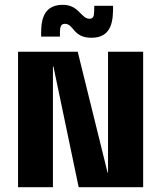

<svg xmlns="http://www.w3.org/2000/svg" viewBox="-20 -778 670 798"><path d="M429 -61H427L303 -563H55V0H200V-502H202L307 0H575V-563H429ZM360 -621C449 -621 450 -699 450 -754H372C372 -737 371 -724 370 -715C368 -705 362 -700 352 -700C317 -700 308 -758 241 -758C147 -758 151 -670 151 -626H229C229 -661 229 -679 250 -679C287 -679 283 -621 360 -621Z"/></svg>

Font: OSH Darker Grotesque Black
Style: Regular
Weight: 900
Designer: Gabriel Lam
Foundry: TypeRant
Version: Version 1.000;Glyphs 3.1.1 (3148)